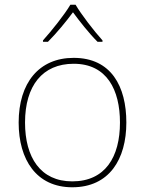

<svg xmlns="http://www.w3.org/2000/svg" viewBox="-20 -876 615 813"><path d="M300 -856H278C254 -815 199 -746 162 -705V-699H183C220 -736 261 -786 289 -824C317 -786 356 -736 393 -699H414V-705C377 -746 324 -815 300 -856ZM515 -357C515 -510 451 -631 292 -631C145 -631 59 -525 59 -357C59 -200 134 -83 286 -83C443 -83 515 -202 515 -357ZM86 -357C86 -513 160 -606 292 -606C433 -606 488 -495 488 -357C488 -212 426 -108 286 -108C151 -108 86 -210 86 -357Z"/></svg>

Font: Noto Sans Kannada UI Thin
Style: Regular
Weight: 100
Designer: Jelle Bosma - Monotype Design Team
Foundry: Monotype Imaging Inc.
Version: Version 2.005